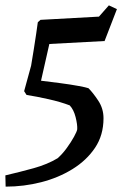

<svg xmlns="http://www.w3.org/2000/svg" viewBox="-41 -578 474 716"><path d="M-20 118 -21 76Q31 64 83.5 49.5Q136 35 174 12Q192 -4 208 -26Q224 -48 235 -68Q246 -88 247 -96Q248 -113 241 -141Q234 -169 219 -185Q185 -198 140.5 -208Q96 -218 58 -224L49 -238L75 -333Q80 -363 85 -394Q90 -425 94 -452.5Q98 -480 100 -495L110 -504L328 -516L365 -558L395 -544L349 -425L143 -414L112 -277Q145 -273 183.5 -268Q222 -263 251.5 -257.5Q281 -252 289 -249Q306 -232 325.5 -202.5Q345 -173 345 -137Q345 -74 313.5 -27Q282 20 229.5 52.5Q177 85 112.5 101.5Q48 118 -20 118Z"/></svg>

Font: Labrada Medium
Style: Italic
Weight: 500
Italic angle: -7°
Designer: Mercedes Jáuregui
Foundry: Omnibus-Type Team
Version: Version 1.000